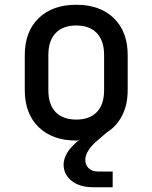

<svg xmlns="http://www.w3.org/2000/svg" viewBox="-20 -580 640 806"><path d="M370 206Q314 206 280.5 179Q247 152 247 111Q247 87 262 61.5Q277 36 315 5Q308 10 300 10Q200 10 142 -46.5Q84 -103 84 -202V-349Q84 -447 142 -503.5Q200 -560 300 -560Q400 -560 458 -503.5Q516 -447 516 -349V-202Q516 -140 492.5 -94.5Q469 -49 427 -23L398 2Q366 28 352 50Q338 72 338 91Q338 112 352 126Q366 140 391 140H453V206ZM300 -78Q356 -78 386.5 -109.5Q417 -141 417 -202V-349Q417 -409 386.5 -441Q356 -473 300 -473Q244 -473 213.5 -441Q183 -409 183 -349V-202Q183 -141 213.5 -109.5Q244 -78 300 -78Z"/></svg>

Font: JetBrainsMono NFM Medium
Style: Regular
Weight: 500
Monospace: yes
Designer: Philipp Nurullin, Konstantin Bulenkov
Foundry: JetBrains
Version: Version 2.304; ttfautohint (v1.8.4.7-5d5b);Nerd Fonts 3.3.0